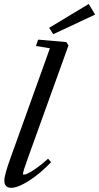

<svg xmlns="http://www.w3.org/2000/svg" viewBox="-20 -922 493 954"><path d="M244.6 -752 224.1 -783.7 420.9 -902.3 452.6 -849.6ZM36.1 11.2Q1.5 11.2 1.5 -24.9Q1.5 -52.7 33.2 -139.6L228 -682.1L158.7 -693.4L169.4 -725.1L309.6 -712.9L320.3 -696.3L119.1 -137.7Q94.2 -69.8 94.2 -58.1Q94.2 -54.2 99.1 -54.2Q105 -54.2 118.4 -60.3Q131.8 -66.4 159.4 -85.4Q187 -104.5 218.8 -133.3L233.9 -116.2Q178.2 -58.1 123.3 -23.4Q68.4 11.2 36.1 11.2Z"/></svg>

Font: Elstob 8pt Medium
Style: Italic
Weight: 500
Italic angle: -20°
Designer: Peter S. Baker
Version: Version 1.015